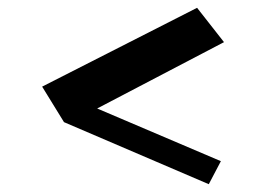

<svg xmlns="http://www.w3.org/2000/svg" viewBox="-20 -605 685 492"><path d="M144 -292 88 -383 485 -585 554 -497 229 -327 546 -192 515 -133Z"/></svg>

Font: Halant Semibold
Style: Regular
Weight: 600
Version: Version 1.100;PS 1.0;hotconv 1.0.78;makeotf.lib2.5.61930; tt